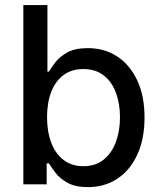

<svg xmlns="http://www.w3.org/2000/svg" viewBox="-20 -748 655 779"><path d="M336.9 11.2Q286.1 11.2 254.6 -6.1Q223.1 -23.4 205.8 -46.1Q188.5 -68.8 178.7 -85H169.4V0H74.7V-727.5H172.4V-457.5H178.7Q188 -473.6 205.1 -495.8Q222.2 -518.1 253.4 -535.4Q284.7 -552.7 336.4 -552.7Q403.8 -552.7 455.3 -519Q506.8 -485.4 536.6 -422.4Q566.4 -359.4 566.4 -271.5Q566.4 -184.1 537.1 -120.6Q507.8 -57.1 456.1 -22.9Q404.3 11.2 336.9 11.2ZM318.4 -73.7Q367.7 -73.7 400.6 -100.3Q433.6 -127 450.2 -171.9Q466.8 -216.8 466.8 -272.5Q466.8 -327.6 450.4 -371.8Q434.1 -416 400.9 -441.9Q367.7 -467.8 318.4 -467.8Q270 -467.8 237.3 -443.1Q204.6 -418.5 187.7 -374.8Q170.9 -331.1 170.9 -272.5Q170.9 -213.9 188 -168.9Q205.1 -124 238 -98.9Q271 -73.7 318.4 -73.7Z"/></svg>

Font: Inter Cardless
Style: Regular
Weight: 400
Designer: Rasmus Andersson
Foundry: rsms
Version: Version 4.001;git-9221beed3